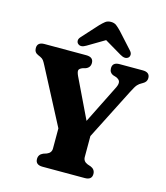

<svg xmlns="http://www.w3.org/2000/svg" viewBox="-132 -1028 978 1129"><g transform="rotate(15 356.5 -463.5)"><path d="M534 -36Q534 0 491 0H234Q190.5 0 190.5 -36Q190.5 -63.5 217.5 -75L238.5 -82Q265.5 -93 265.5 -119.5V-242L89.5 -578.5Q79.5 -598 73 -606.5Q66.5 -615 53.5 -621L39 -627.5Q15 -637.5 15 -664Q15 -700 58.5 -700H312.5Q356.5 -700 356.5 -664Q356.5 -635.5 328 -625L312.5 -621Q291.5 -613 289.5 -602Q287.5 -591 298 -568.5L414 -327.5L532 -564Q542 -585 538.8 -599Q535.5 -613 514 -621.5L495 -627.5Q485 -631.5 478.8 -640.8Q472.5 -650 472.5 -664Q472.5 -700 515.5 -700H656.5Q700 -700 700 -664Q700 -641 677 -628.5L669.5 -624Q656.5 -617.5 645.8 -605.8Q635 -594 615.5 -555L459 -247V-119.5Q459 -93 486.5 -82L507 -75Q534 -63.5 534 -36ZM556 -751.5Q537.5 -736 506.5 -754.5L402.5 -816L299 -754.5Q268 -735.5 250 -751.5Q242.5 -757.5 241.8 -769.2Q241 -781 253 -794L340 -890Q356 -906.5 369.2 -916.8Q382.5 -927 403 -927Q423 -927 436.2 -916.8Q449.5 -906.5 465.5 -890L552.5 -794Q564.5 -781 563.8 -769.2Q563 -757.5 556 -751.5Z"/></g></svg>

Font: Fraunces 9pt Soft
Style: Bold
Weight: 700
Version: Version 1.000;[b76b70a41]